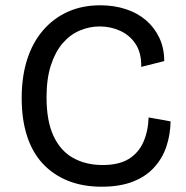

<svg xmlns="http://www.w3.org/2000/svg" viewBox="-20 -693 705 726"><path d="M364 13Q293 13 237 -9.5Q181 -32 141.5 -74.5Q102 -117 82 -179.5Q62 -242 62 -322Q62 -403 82.5 -467.5Q103 -532 142.5 -578Q182 -624 236.5 -648.5Q291 -673 359 -673Q411 -673 455.5 -658.5Q500 -644 532 -616.5Q564 -589 582.5 -550Q601 -511 601 -462L514 -440Q515 -492 493.5 -525.5Q472 -559 435.5 -576Q399 -593 357 -593Q318 -593 281.5 -577.5Q245 -562 217 -529.5Q189 -497 172.5 -446.5Q156 -396 156 -325Q156 -235 182.5 -178.5Q209 -122 257 -95.5Q305 -69 368 -69Q429 -69 466 -91.5Q503 -114 521.5 -154.5Q540 -195 542 -249L625 -234Q624 -183 609 -138.5Q594 -94 562.5 -59.5Q531 -25 482 -6Q433 13 364 13Z"/></svg>

Font: Bricolage Grotesque 16pt
Style: Regular
Weight: 400
Version: Version 1.001;gftools[0.9.33.dev8+g029e19f]